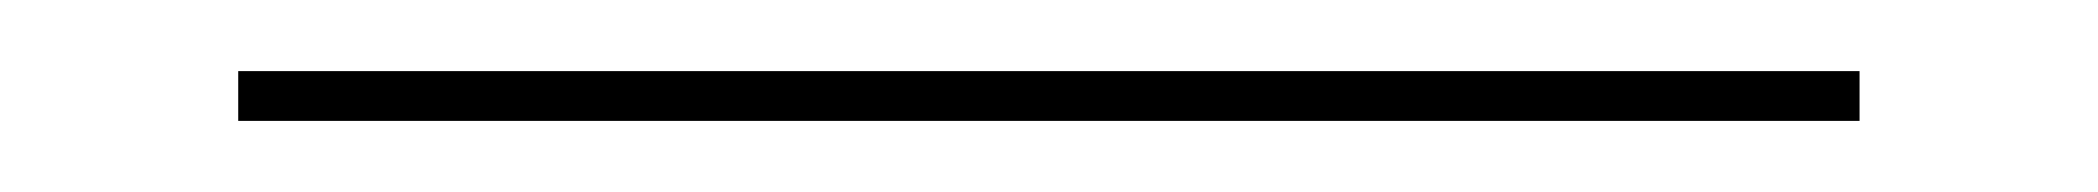

<svg xmlns="http://www.w3.org/2000/svg" viewBox="-20 77 590 54"><path d="M47 97H503V111H47Z"/></svg>

Font: Ysabeau SC Thin
Style: Regular
Weight: 200
Designer: Christian Thalmann (Catharsis Fonts)
Version: Version 0.003